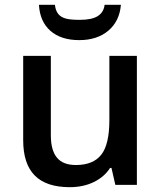

<svg xmlns="http://www.w3.org/2000/svg" viewBox="-20 -774 675 804"><path d="M77.1 0ZM462.9 0 446.8 -70.8H440.9Q417 -33.2 372.8 -11.7Q328.6 9.8 272 9.8Q173.8 9.8 125.5 -39.1Q77.1 -87.9 77.1 -187V-540H192.9V-207Q192.9 -145 218.3 -114Q243.7 -83 297.9 -83Q370.1 -83 404.1 -126.2Q438 -169.4 438 -271V-540H553.2V0ZM312 -606Q235.4 -606 191.2 -644.8Q147 -683.6 143.1 -753.9H210Q212.4 -730.5 223.1 -716.6Q233.9 -702.6 253.7 -696.8Q273.4 -690.9 314 -690.9Q365.2 -690.9 389.9 -707Q414.6 -723.1 418 -753.9H486.3Q480.5 -685.1 433.6 -645.5Q386.7 -606 312 -606Z"/></svg>

Font: Open Sans Semibold
Style: Regular
Weight: 600
Foundry: Ascender Corporation
Version: Version 1.10; ttfautohint (v1.5.65-e2d9)